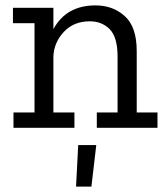

<svg xmlns="http://www.w3.org/2000/svg" viewBox="-20 -474 613 712"><path d="M564 0H339V-57H416V-264Q416 -336 387 -365.5Q358 -395 313 -395Q253 -395 216.5 -355.5Q180 -316 178 -265V-57H256V0H30V-57H108V-388H28V-445H178V-366Q226 -454 334 -454Q399 -454 443 -414Q487 -374 487 -285V-57H564ZM337 64 319 218H262L270 64Z"/></svg>

Font: Zilla Slab
Style: Regular
Weight: 400
Designer: Typotheque.com
Foundry: Typotheque type foundry
Version: Version 1.1; 2017; ttfautohint (v1.6)